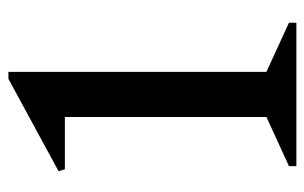

<svg xmlns="http://www.w3.org/2000/svg" viewBox="-158 -588 745 470"><g transform="rotate(-90 215.0 -352.5)"><path d="M43.9 0V-18.2L164.1 -73.3V-566.7H36.2L31.5 -582.2L257.5 -704.9H274.6V-73.3L394.8 -18.2V0Z"/></g></svg>

Font: Platypi Light
Style: Regular
Weight: 300
Designer: David Sargent
Foundry: Bolt Cutter Type
Version: Version 1.200